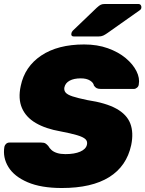

<svg xmlns="http://www.w3.org/2000/svg" viewBox="-20 -933 729 963"><path d="M290 10Q186 10 118.5 -19Q51 -48 22 -95.5Q-7 -143 2 -197Q4 -206 11 -212Q18 -218 27 -218H186Q201 -218 208 -213.5Q215 -209 222 -201Q228 -190 238.5 -180.5Q249 -171 266.5 -165.5Q284 -160 308 -160Q354 -160 382.5 -172.5Q411 -185 416 -207Q420 -224 408.5 -235Q397 -246 366.5 -255Q336 -264 284 -274Q209 -287 159.5 -316Q110 -345 90 -391.5Q70 -438 84 -502Q104 -599 187 -654.5Q270 -710 402 -710Q468 -710 521 -691Q574 -672 610.5 -641.5Q647 -611 664.5 -576Q682 -541 676 -509Q675 -500 667.5 -493.5Q660 -487 652 -487H485Q472 -487 464.5 -491Q457 -495 451 -504Q449 -518 431.5 -529Q414 -540 385 -540Q351 -540 329.5 -528.5Q308 -517 303 -495Q300 -480 309 -469Q318 -458 344 -449.5Q370 -441 418 -431Q511 -417 563.5 -388Q616 -359 633.5 -313.5Q651 -268 638 -205Q615 -99 527.5 -44.5Q440 10 290 10ZM351 -750Q335 -750 338 -765Q339 -773 345 -779L465 -894Q478 -906 486 -909.5Q494 -913 506 -913H673Q682 -913 686 -907.5Q690 -902 689 -894Q688 -886 680 -881L517 -766Q507 -759 497.5 -754.5Q488 -750 473 -750Z"/></svg>

Font: Rubik ExtraBold
Style: Italic
Weight: 800
Italic angle: -12°
Designer: Hubert and Fischer
Foundry: Hubert and Fischer
Version: Version 2.300;gftools[0.9.30]